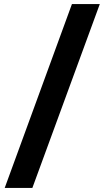

<svg xmlns="http://www.w3.org/2000/svg" viewBox="-20 -801 510 937"><path d="M3 116 331 -781H467L138 116Z"/></svg>

Font: Host Grotesk ExtraBold
Style: Regular
Weight: 800
Designer: Doğukan Karapınar
Foundry: Element Type
Version: Version 1.003; ttfautohint (v1.8.4.7-5d5b)